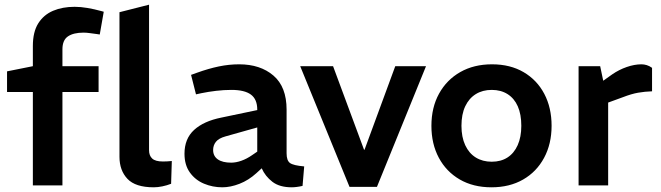

<svg xmlns="http://www.w3.org/2000/svg" viewBox="-20 -790 2816 818"><path d="M120 0V-398H10V-486L120 -508V-594Q120 -654 143 -690.5Q166 -727 206 -744Q246 -761 298 -761Q324 -761 353 -756Q382 -751 411 -743L422 -740L405 -643L392 -645Q376 -647 362 -649Q348 -651 336 -651Q293 -651 269.5 -635Q246 -619 246 -580V-508H400V-398H246V0ZM635 8Q557 8 523 -28Q489 -64 489 -122V-738L615 -770V-150Q615 -127 628.5 -114.5Q642 -102 674 -102Q682 -102 692 -102.5Q702 -103 712 -104L709 -7Q691 0 671.5 4Q652 8 635 8Z M927 8Q886 8 849 -7.5Q812 -23 789 -55Q766 -87 766 -135Q766 -199 807 -236.5Q848 -274 923 -289L1076 -321V-323Q1076 -367 1049 -387Q1022 -407 966 -407Q934 -407 900.5 -403Q867 -399 838 -393L815 -388L794 -471L819 -480Q869 -498 912.5 -507Q956 -516 999 -516Q1089 -516 1145 -468Q1201 -420 1201 -323V-137Q1201 -106 1215.5 -95.5Q1230 -85 1276 -81L1269 2Q1256 5 1244 6.5Q1232 8 1223 8Q1171 8 1140.5 -15.5Q1110 -39 1095 -73L1072 -52Q1039 -22 1000.5 -7Q962 8 927 8ZM965 -97Q985 -97 1008 -105Q1031 -113 1054 -129L1076 -144V-247L941 -209Q912 -201 900 -186Q888 -171 888 -151Q888 -125 908 -111Q928 -97 965 -97Z M1469 6 1259 -508H1399L1531 -152H1533L1664 -508H1795L1586 6Z M2074 8Q1996 8 1938.5 -25.5Q1881 -59 1849.5 -118Q1818 -177 1818 -254Q1818 -332 1850.5 -391Q1883 -450 1941 -483Q1999 -516 2076 -516Q2154 -516 2211 -482.5Q2268 -449 2299 -390Q2330 -331 2330 -254Q2330 -177 2298 -117.5Q2266 -58 2208.5 -25Q2151 8 2074 8ZM2075 -101Q2114 -101 2142 -119Q2170 -137 2185.5 -171.5Q2201 -206 2201 -254Q2201 -303 2186 -337Q2171 -371 2142.5 -389Q2114 -407 2075 -407Q2036 -407 2007 -389Q1978 -371 1962 -337Q1946 -303 1946 -254Q1946 -206 1962 -171.5Q1978 -137 2007 -119Q2036 -101 2075 -101Z M2445 0V-508H2537L2550 -446L2588 -473Q2617 -493 2650 -504.5Q2683 -516 2713 -516Q2724 -516 2735.5 -512.5Q2747 -509 2758 -501V-401Q2727 -400 2698.5 -395Q2670 -390 2634 -376L2571 -353V0Z"/></svg>

Font: REM Medium Medium
Style: Regular
Weight: 500
Version: Version 1.005;gftools[0.9.28]